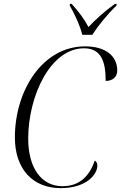

<svg xmlns="http://www.w3.org/2000/svg" viewBox="-20 -964 627 994"><path d="M406 -784H458C489 -832 535 -889 583 -935L584 -944H575C519 -904 473 -861 438 -824C415 -867 388 -903 351 -944H342L341 -935C364 -897 395 -830 406 -784ZM294 10C425 10 484 -59 484 -107C484 -120 478 -128 471 -133C443 -53 393 0 303 0C195 0 126 -94 126 -246C126 -467 241 -714 415 -714C508 -714 527 -638 527 -545C563 -545 587 -565 587 -599C587 -674 527 -724 421 -724C198 -724 57 -493 57 -252C57 -91 148 10 294 10Z"/></svg>

Font: Noto Serif Display SemiCondensed Light
Style: Italic
Weight: 300
Width: 4
Italic angle: -12°
Designer: Monotype Design Team
Foundry: Monotype Imaging Inc.
Version: Version 2.009